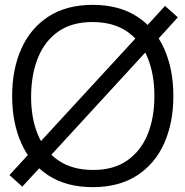

<svg xmlns="http://www.w3.org/2000/svg" viewBox="-20 -755 763 790"><path d="M158.3 -81 71.7 13 19 -34.7 112 -136 125 -149 558 -619.3 566.7 -629.7 659 -730.7 711.7 -683.7 611.7 -573.7 602 -565.3 169.3 -94.3ZM361.7 15Q254 15 180.1 -32.7Q106.2 -80.3 68.1 -164.8Q30 -249.3 30 -360Q30 -470.7 68.1 -555.2Q106.2 -639.7 180.1 -687.3Q254 -735 361.7 -735Q469.3 -735 543.2 -687.3Q617.2 -639.7 655.2 -555.2Q693.3 -470.7 693.3 -360Q693.3 -249.3 655.2 -164.8Q617.2 -80.3 543.2 -32.7Q469.3 15 361.7 15ZM361.7 -55.7Q446.2 -55.3 502.5 -94Q558.8 -132.7 587.1 -201.3Q615.3 -270 615.3 -360Q615.3 -450 587.1 -518.5Q558.8 -587 502.5 -625.5Q446.2 -664 361.7 -664.3Q277.2 -664.7 221.2 -626.2Q165.2 -587.7 136.9 -518.8Q108.7 -450 108 -360Q107.3 -270 135.6 -201.7Q163.8 -133.3 220.5 -94.7Q277.2 -56 361.7 -55.7Z"/></svg>

Font: Manrope Variable Light
Style: Regular
Weight: 200
Designer: Mikhail Sharanda
Foundry: Mikhail Sharanda
Version: Version 4.505